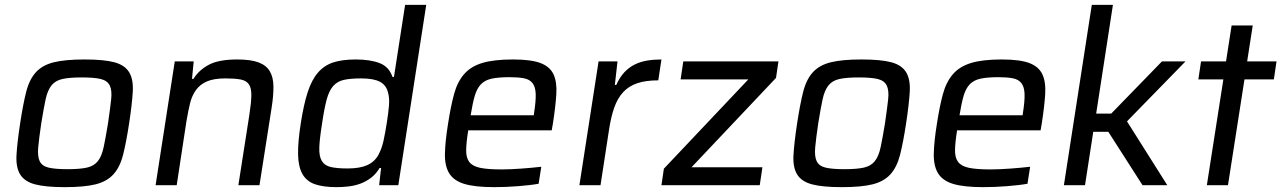

<svg xmlns="http://www.w3.org/2000/svg" viewBox="-20 -763 5279 791"><path d="M247 8Q168 8 124.5 -3.5Q81 -15 63 -44.5Q45 -74 48 -125Q51 -176 63 -255Q75 -334 88 -385Q101 -436 128 -465.5Q155 -495 202 -506.5Q249 -518 328 -518Q408 -518 451 -506.5Q494 -495 512 -465.5Q530 -436 527 -385Q524 -334 512 -255Q500 -176 487 -125Q474 -74 447 -44.5Q420 -15 373.5 -3.5Q327 8 247 8ZM258 -66Q309 -66 338 -72.5Q367 -79 383 -99Q399 -119 407 -156.5Q415 -194 425 -255Q434 -317 438 -354Q442 -391 432 -411Q422 -431 395 -437.5Q368 -444 317 -444Q266 -444 237 -437.5Q208 -431 192 -411Q176 -391 168 -354Q160 -317 150 -255Q141 -194 137.5 -156.5Q134 -119 143.5 -99Q153 -79 180 -72.5Q207 -66 258 -66Z M962 0 1007 -288Q1015 -339 1015.5 -369.5Q1016 -400 1005.5 -415.5Q995 -431 971.5 -435.5Q948 -440 909 -440Q862 -440 833.5 -428Q805 -416 788 -393Q771 -370 763 -337.5Q755 -305 748 -263L708 0H621L700 -510H778L771 -438H777Q799 -474 840 -496Q881 -518 957 -518Q1013 -518 1045 -506Q1077 -494 1091.5 -469.5Q1106 -445 1106.5 -407.5Q1107 -370 1099 -319L1049 0Z M1366 8Q1312 8 1277.5 -4Q1243 -16 1226 -46Q1209 -76 1208 -126.5Q1207 -177 1219 -254Q1231 -332 1247.5 -383Q1264 -434 1290 -464Q1316 -494 1353.5 -506Q1391 -518 1445 -518Q1505 -518 1544 -503Q1583 -488 1597 -446H1603L1649 -743H1736L1621 0H1542L1550 -71H1544Q1529 -46 1508.5 -30.5Q1488 -15 1465 -6.5Q1442 2 1416.5 5Q1391 8 1366 8ZM1412 -69Q1462 -69 1492.5 -82.5Q1523 -96 1539 -125Q1553 -151 1560 -183Q1567 -215 1574 -260Q1580 -298 1582.5 -328Q1585 -358 1579 -380Q1572 -412 1545.5 -426Q1519 -440 1468 -440Q1424 -440 1397 -434Q1370 -428 1353 -409Q1336 -390 1326 -353.5Q1316 -317 1307 -255Q1297 -193 1295.5 -156.5Q1294 -120 1305.5 -100.5Q1317 -81 1342.5 -75Q1368 -69 1412 -69Z M2016 8Q1938 8 1894 -5Q1850 -18 1831 -48.5Q1812 -79 1813 -129.5Q1814 -180 1826 -254Q1837 -325 1850.5 -375Q1864 -425 1891.5 -457Q1919 -489 1966.5 -503.5Q2014 -518 2093 -518Q2167 -518 2206 -503.5Q2245 -489 2260 -457.5Q2275 -426 2272 -376Q2269 -326 2258 -255L2253 -226H1909Q1901 -176 1900.5 -144.5Q1900 -113 1913.5 -95.5Q1927 -78 1958.5 -71.5Q1990 -65 2047 -65Q2065 -65 2086 -66Q2107 -67 2128.5 -68.5Q2150 -70 2171 -72Q2192 -74 2210 -76L2199 -6Q2183 -3 2161 -0.5Q2139 2 2114.5 4Q2090 6 2065 7Q2040 8 2016 8ZM2179 -288 2180 -296Q2188 -346 2187 -375.5Q2186 -405 2174 -420.5Q2162 -436 2138.5 -440.5Q2115 -445 2079 -445Q2034 -445 2006 -439Q1978 -433 1961.5 -416Q1945 -399 1936 -368.5Q1927 -338 1919 -288Z M2367 0 2446 -510H2524L2513 -413H2519Q2533 -445 2552.5 -465.5Q2572 -486 2595.5 -497.5Q2619 -509 2646.5 -513.5Q2674 -518 2705 -518L2692 -432Q2640 -432 2605 -420Q2570 -408 2547 -383Q2524 -358 2510.5 -319.5Q2497 -281 2489 -228L2454 0Z M2705 0 2715 -68 3063 -436H2784L2795 -510H3187L3177 -442L2829 -74H3121L3110 0Z M3448 8Q3369 8 3325.5 -3.5Q3282 -15 3264 -44.5Q3246 -74 3249 -125Q3252 -176 3264 -255Q3276 -334 3289 -385Q3302 -436 3329 -465.5Q3356 -495 3403 -506.5Q3450 -518 3529 -518Q3609 -518 3652 -506.5Q3695 -495 3713 -465.5Q3731 -436 3728 -385Q3725 -334 3713 -255Q3701 -176 3688 -125Q3675 -74 3648 -44.5Q3621 -15 3574.5 -3.5Q3528 8 3448 8ZM3459 -66Q3510 -66 3539 -72.5Q3568 -79 3584 -99Q3600 -119 3608 -156.5Q3616 -194 3626 -255Q3635 -317 3639 -354Q3643 -391 3633 -411Q3623 -431 3596 -437.5Q3569 -444 3518 -444Q3467 -444 3438 -437.5Q3409 -431 3393 -411Q3377 -391 3369 -354Q3361 -317 3351 -255Q3342 -194 3338.5 -156.5Q3335 -119 3344.5 -99Q3354 -79 3381 -72.5Q3408 -66 3459 -66Z M4030 8Q3952 8 3908 -5Q3864 -18 3845 -48.5Q3826 -79 3827 -129.5Q3828 -180 3840 -254Q3851 -325 3864.5 -375Q3878 -425 3905.5 -457Q3933 -489 3980.5 -503.5Q4028 -518 4107 -518Q4181 -518 4220 -503.5Q4259 -489 4274 -457.5Q4289 -426 4286 -376Q4283 -326 4272 -255L4267 -226H3923Q3915 -176 3914.5 -144.5Q3914 -113 3927.5 -95.5Q3941 -78 3972.5 -71.5Q4004 -65 4061 -65Q4079 -65 4100 -66Q4121 -67 4142.5 -68.5Q4164 -70 4185 -72Q4206 -74 4224 -76L4213 -6Q4197 -3 4175 -0.5Q4153 2 4128.5 4Q4104 6 4079 7Q4054 8 4030 8ZM4193 -288 4194 -296Q4202 -346 4201 -375.5Q4200 -405 4188 -420.5Q4176 -436 4152.5 -440.5Q4129 -445 4093 -445Q4048 -445 4020 -439Q3992 -433 3975.5 -416Q3959 -399 3950 -368.5Q3941 -338 3933 -288Z M4687 0 4546 -220H4484L4450 0H4363L4478 -743H4565L4496 -295H4558L4767 -510H4864L4623 -263L4789 0Z M4952 0 5020 -436H4917L4928 -510H5031L5054 -658H5141L5118 -510H5239L5228 -436H5107L5039 0Z"/></svg>

Font: Azeri Sans
Style: Italic
Weight: 400
Designer: Hector Gatti & Omnibus-Type (original fonts) / Cristiano Sobral (main changes and remastering)
Foundry: Omnibus-Type
Version: Version 0.07;August 21, 2020;FontCreator 13.0.0.2681 64-bit;